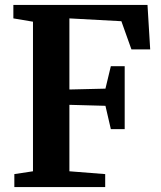

<svg xmlns="http://www.w3.org/2000/svg" viewBox="-20 -763 656 783"><path d="M114.5 -64.5V-674.5L34.5 -688V-743H581.5L592.5 -561.5H516L475 -676.5L263 -688V-398L410 -401.5L432 -493H488.5V-236.5H432L410 -331.5L263 -335.5V-64.5L409 -53V0H38.5V-53Z"/></svg>

Font: Merriweather Text Regular
Style: Bold
Weight: 700
Designer: Eben Sorkin
Foundry: Eben Sorkin
Version: Version 2.100; ttfautohint (v1.7.19-72a1) -l 8 -r 50 -G 200 